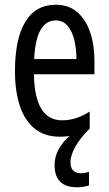

<svg xmlns="http://www.w3.org/2000/svg" viewBox="-20 -566 458 809"><path d="M277 117Q277 164 321 164Q331 164 340 162Q349 160 355 158V215Q333 223 304 223Q210 223 210 129Q210 94 227.5 62.5Q245 31 273 7Q254 10 233 10Q165 10 123 -26.5Q81 -63 62 -125Q43 -187 43 -265Q43 -402 86.5 -474Q130 -546 215 -546Q270 -546 306 -514.5Q342 -483 360 -429.5Q378 -376 378 -309V-253H123Q126 -59 242 -59Q271 -59 299.5 -68Q328 -77 358 -96V-24Q319 14 298 51Q277 88 277 117ZM215 -480Q174 -480 151 -440Q128 -400 124 -317H302Q302 -361 293 -398Q284 -435 264.5 -457.5Q245 -480 215 -480Z"/></svg>

Font: Noto Sans Myanmar ExtraCondensed
Style: Regular
Weight: 400
Width: 2
Designer: Monotype Design Team
Foundry: Monotype Imaging Inc.
Version: Version 2.107; ttfautohint (v1.8.4.7-5d5b)